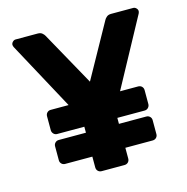

<svg xmlns="http://www.w3.org/2000/svg" viewBox="-104 -799 877 899"><g transform="rotate(-15 335.0 -350.0)"><path d="M280 0Q269 0 262 -7Q255 -14 255 -25V-256L32 -668Q31 -671 30 -673.5Q29 -676 29 -679Q29 -687 35.5 -693.5Q42 -700 50 -700H157Q171 -700 179 -693Q187 -686 190 -680L335 -419L480 -680Q483 -686 491 -693Q499 -700 513 -700H620Q628 -700 634.5 -693.5Q641 -687 641 -679Q641 -676 640 -673.5Q639 -671 638 -668L415 -257V-25Q415 -14 408 -7Q401 0 390 0ZM123 -77Q113 -77 106 -84Q99 -91 99 -101V-169Q99 -179 106 -186Q113 -193 123 -193H547Q558 -193 565 -186Q572 -179 572 -169V-101Q572 -91 565 -84Q558 -77 547 -77ZM123 -222Q113 -222 106 -229.5Q99 -237 99 -247V-314Q99 -325 106 -332Q113 -339 123 -339H547Q558 -339 565 -332Q572 -325 572 -314V-247Q572 -237 565 -229.5Q558 -222 547 -222Z"/></g></svg>

Font: Rubik Light SemiBold
Style: Regular
Weight: 600
Version: Version 2.300;gftools[0.9.30]